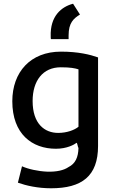

<svg xmlns="http://www.w3.org/2000/svg" viewBox="-20 -812 618 1030"><path d="M401 -19C398 -19 395 -45 391 -46C378 -36 339 -14 280 -14C152 -14 46 -93 46 -269C46 -425 143 -535 307 -535C400 -535 464 -519 506 -504V-29C506 133 419 198 254 198C183 198 121 184 76 168L98 80C131 95 184 107 235 109C284 110 322 102 348 84C384 66 400 32 401 -19ZM401 -132V-440C382 -446 358 -451 306 -451C210 -451 155 -379 155 -270C155 -147 220 -99 292 -99C338 -99 379 -114 401 -132ZM252 -616C248 -726 310 -776 372 -792L409 -734C375 -713 348 -690 348 -622V-602H253C252 -606 252 -613 252 -616Z"/></svg>

Font: Repo Medium
Style: Regular
Weight: 500
Designer: Stefan Peev
Foundry: Context Ltd
Version: Version 1.502